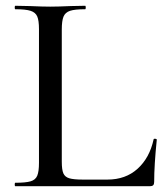

<svg xmlns="http://www.w3.org/2000/svg" viewBox="-20 -645 577 665"><path d="M267 -23H352Q415 -23 456.5 -60.5Q498 -98 512 -162Q512 -165 517.5 -164.5Q523 -164 523 -161Q514 -73 514 -15Q514 -7 510.5 -3.5Q507 0 499 0H33Q31 0 31 -6Q31 -12 33 -12Q69 -12 86 -17Q103 -22 109 -36.5Q115 -51 115 -81V-544Q115 -574 109 -588Q103 -602 86 -607.5Q69 -613 33 -613Q31 -613 31 -619Q31 -625 33 -625L83 -624Q127 -622 154 -622Q181 -622 225 -624L275 -625Q277 -625 277 -619Q277 -613 275 -613Q239 -613 222.5 -607.5Q206 -602 200 -587.5Q194 -573 194 -543V-85Q194 -57 199.5 -44.5Q205 -32 220 -27.5Q235 -23 267 -23Z"/></svg>

Font: Cormorant Unicase Medium
Style: Regular
Weight: 500
Designer: Christian Thalmann (Catharsis Fonts)
Foundry: Catharsis Fonts
Version: Version 4.000